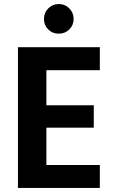

<svg xmlns="http://www.w3.org/2000/svg" viewBox="-20 -932 572 952"><path d="M475 -584H210V-410H445V-299H210V-114H475V0H69V-698H475ZM271 -765Q240 -765 219 -786Q198 -807 198 -838Q198 -869 219.5 -890.5Q241 -912 271 -912Q302 -912 323.5 -890.5Q345 -869 345 -838Q345 -807 323.5 -786Q302 -765 271 -765Z"/></svg>

Font: Parkinsans SemiBold
Style: Regular
Weight: 600
Designer: Red Stone, Indian Type Foundry
Foundry: Indian Type Foundry
Version: Version 1.000